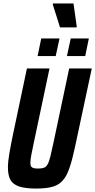

<svg xmlns="http://www.w3.org/2000/svg" viewBox="-20 -1085 552 1113"><path d="M188 8Q127 8 91 -4Q55 -16 40.5 -42.5Q26 -69 26 -114Q26 -148 34 -194.5Q42 -241 55 -304L136 -688H267L176 -258Q166 -212 161 -184Q156 -156 156 -141Q156 -127 160.5 -120Q165 -113 175 -110.5Q185 -108 201 -108Q222 -108 234.5 -112.5Q247 -117 255.5 -131.5Q264 -146 271.5 -176Q279 -206 290 -258L381 -688H512L430 -304Q414 -226 400.5 -172Q387 -118 371.5 -83Q356 -48 333 -28Q310 -8 275.5 0Q241 8 188 8ZM368 -760 390 -862H495L474 -760ZM198 -760 219 -862H325L303 -760ZM328 -926 286 -1059 287 -1065H406L425 -931L424 -926Z"/></svg>

Font: Saira Condensed
Style: Bold Italic
Weight: 700
Width: 3
Italic angle: -12°
Designer: Hector Gatti with collaboration of the Omnibus-Type team
Foundry: Omnibus-Type
Version: Version 1.101